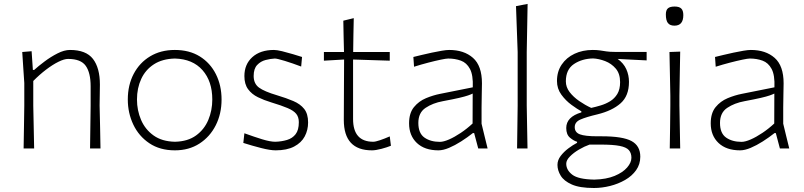

<svg xmlns="http://www.w3.org/2000/svg" viewBox="-20 -761 4120 984"><path d="M101 0Q102 -56 102.8 -107.8Q103.5 -159.5 104.5 -220.5V-335.5Q102 -374.5 99.2 -414.5Q96.5 -454.5 94 -494.5L142 -498.5L148.5 -402.5H155Q176.5 -422 208.5 -446Q240.5 -470 275 -487.5Q309.5 -505 338.5 -505Q421 -505 456.5 -459Q492 -413 492 -327.5Q492 -295 491.2 -267.8Q490.5 -240.5 490.5 -220.5Q492 -159.5 493 -107.8Q494 -56 495 0H441.5Q442.5 -56 443 -107.5Q443.5 -159 444.5 -219V-318.5Q444.5 -388 419.5 -423.5Q394.5 -459 329 -459Q309 -459 279.2 -444.2Q249.5 -429.5 216 -404Q182.5 -378.5 150.5 -346V-219Q151.5 -159 152.8 -107.5Q154 -56 155 0Z M876.5 9.5Q799.5 9.5 745.5 -26.8Q691.5 -63 663.2 -122.5Q635 -182 635 -251Q635 -325 665.2 -382.5Q695.5 -440 749.8 -472.5Q804 -505 876 -505Q950.5 -505 1004 -471.8Q1057.5 -438.5 1086.5 -380.8Q1115.5 -323 1115.5 -251Q1115.5 -178 1085.8 -119Q1056 -60 1002.2 -25.2Q948.5 9.5 876.5 9.5ZM876.5 -34.5Q942.5 -36 984.8 -66.8Q1027 -97.5 1047.5 -146.2Q1068 -195 1068 -251Q1068 -344.5 1017.8 -401.5Q967.5 -458.5 876.5 -461Q812 -459.5 768.8 -431.5Q725.5 -403.5 703.8 -356.5Q682 -309.5 682 -251Q682 -195.5 703 -146.5Q724 -97.5 767 -66.8Q810 -36 876.5 -34.5Z M1392.5 9.5Q1365 9.5 1318.8 -2.2Q1272.5 -14 1227 -28.5L1232.5 -78Q1282 -60 1323.5 -47.2Q1365 -34.5 1391 -34.5Q1423.5 -35.5 1451 -43.8Q1478.5 -52 1495 -73.2Q1511.5 -94.5 1511.5 -134.5Q1511.5 -161 1498.2 -177.5Q1485 -194 1453.8 -207.2Q1422.5 -220.5 1369.5 -236.5Q1333 -247.5 1301.8 -262.8Q1270.5 -278 1251.5 -303.8Q1232.5 -329.5 1232.5 -371Q1232.5 -431.5 1273.2 -468.2Q1314 -505 1384 -505Q1399 -505 1425.8 -498.5Q1452.5 -492 1480.8 -483.5Q1509 -475 1528 -469L1523.5 -420Q1480 -436.5 1440 -448.8Q1400 -461 1388.5 -461Q1366.5 -460 1341.2 -453.5Q1316 -447 1298 -428Q1280 -409 1280 -371.5Q1280 -332.5 1307.2 -312.2Q1334.5 -292 1400.5 -272.5Q1447.5 -258.5 1483.2 -243.2Q1519 -228 1539 -202.8Q1559 -177.5 1559 -133.5Q1559 -94.5 1541.8 -62Q1524.5 -29.5 1487.5 -10Q1450.5 9.5 1392.5 9.5Z M1886 9.5Q1742 9.5 1742 -146.5Q1742 -236.5 1742.8 -318Q1743.5 -399.5 1743.5 -456L1640 -450V-494.5H1743Q1742 -537 1741 -575.2Q1740 -613.5 1739.5 -655L1793 -668Q1792 -618.5 1791.2 -580.2Q1790.5 -542 1790 -494.5H1977.5V-450Q1930.5 -451.5 1882.8 -453Q1835 -454.5 1789.5 -456V-151Q1789.5 -34.5 1893 -34.5Q1904 -34.5 1927.8 -42.5Q1951.5 -50.5 1977.5 -62L1983.5 -14Q1964 -6 1934.8 1.8Q1905.5 9.5 1886 9.5Z M2227 9.5Q2156.5 9.5 2116.5 -28.2Q2076.5 -66 2076.5 -129Q2076.5 -181.5 2101.5 -212Q2126.5 -242.5 2163.2 -257.8Q2200 -273 2235.5 -280L2403 -313.5Q2405.5 -376 2388.5 -407.8Q2371.5 -439.5 2342 -450.2Q2312.5 -461 2277 -461Q2266.5 -461 2239 -455.2Q2211.5 -449.5 2175 -440Q2138.5 -430.5 2102 -419L2098.5 -469Q2115 -473 2140.5 -479.2Q2166 -485.5 2193.2 -491.2Q2220.5 -497 2244.2 -501Q2268 -505 2282 -505Q2358 -505 2404 -464.5Q2450 -424 2450 -334Q2450 -312.5 2449 -278.5Q2448 -244.5 2448 -211V-127Q2455.5 -95 2462.8 -65.8Q2470 -36.5 2479 0H2431L2410 -79H2403.5Q2375 -56.5 2343.2 -36.2Q2311.5 -16 2281.2 -3.2Q2251 9.5 2227 9.5ZM2234.5 -34Q2253 -34 2281.2 -46.2Q2309.5 -58.5 2341.2 -79.8Q2373 -101 2402 -128L2402.5 -281.5Q2393.5 -277 2378.5 -271.8Q2363.5 -266.5 2333.5 -259.5Q2303.5 -252.5 2250 -242.5Q2198 -233 2161 -208.2Q2124 -183.5 2124 -131Q2124 -78 2155.2 -56Q2186.5 -34 2234.5 -34Z M2630 0Q2630.5 -56 2631.5 -107.8Q2632.5 -159.5 2633 -220.5V-494Q2629 -619 2624.5 -729.5L2684 -741Q2683 -681 2681.8 -619.8Q2680.5 -558.5 2679.5 -494V-220.5Q2680.5 -159.5 2681.5 -107.8Q2682.5 -56 2683.5 0Z M3024 202.5Q2951 202.5 2910.5 184.5Q2870 166.5 2853.5 139.2Q2837 112 2837 84Q2837 60 2853.2 38.5Q2869.5 17 2892.8 -0.5Q2916 -18 2937.5 -29V-34.5Q2921 -39 2901.5 -55Q2882 -71 2882 -105Q2882 -162 2959.5 -185V-190.5Q2938.5 -202 2909 -223.5Q2879.5 -245 2857 -275.8Q2834.5 -306.5 2834.5 -346Q2834.5 -394.5 2858.8 -430.2Q2883 -466 2924.5 -485.5Q2966 -505 3018 -505Q3039.5 -505 3055.5 -502.5Q3071.5 -500 3088.5 -497.5Q3105.5 -495 3130 -495H3294V-451.5Q3256 -453.5 3219 -455.2Q3182 -457 3145.5 -459Q3176 -437 3189.8 -406.5Q3203.5 -376 3203.5 -341.5Q3203.5 -269.5 3160.5 -231.5Q3117.5 -193.5 3042 -175Q2983 -161 2954.2 -148.2Q2925.5 -135.5 2925.5 -109.5Q2925.5 -82.5 2952 -72.5Q2978.5 -62.5 3041.5 -62.5H3064Q3172 -62.5 3216.8 -38Q3261.5 -13.5 3261.5 42Q3261.5 81 3240.2 111Q3219 141 3183.8 161.2Q3148.5 181.5 3106.8 192Q3065 202.5 3024 202.5ZM3010 -208Q3033 -213 3058.8 -220.8Q3084.5 -228.5 3107 -242.2Q3129.5 -256 3143.8 -279.5Q3158 -303 3158 -340Q3158 -383.5 3135.8 -409.5Q3113.5 -435.5 3081.5 -447.8Q3049.5 -460 3020 -461.5Q2963 -460.5 2921.5 -432.8Q2880 -405 2880 -344Q2880 -314.5 2899.2 -289.2Q2918.5 -264 2948.5 -243.2Q2978.5 -222.5 3010 -208ZM3026 159.5Q3087.5 158 3129.8 140.5Q3172 123 3194 97.5Q3216 72 3216 47.5Q3216 23.5 3203 8.5Q3190 -6.5 3156 -13.2Q3122 -20 3058.5 -20H3001.5Q2975.5 -11 2947.8 5.2Q2920 21.5 2901 40.8Q2882 60 2882 78Q2882 110.5 2912.8 134.2Q2943.5 158 3026 159.5Z M3412.5 0Q3413.5 -56 3414.2 -107.8Q3415 -159.5 3415.5 -220.5V-270.5Q3414.5 -333 3413.2 -386Q3412 -439 3411 -494.5L3466 -496.5Q3465 -440 3464 -386.8Q3463 -333.5 3462 -270.5V-220.5Q3463 -159.5 3464 -107.8Q3465 -56 3466 0ZM3436.5 -629.5Q3413.5 -629.5 3403 -643Q3392.5 -656.5 3392.5 -687Q3392.5 -709 3403 -718.2Q3413.5 -727.5 3437.5 -727.5Q3461 -727.5 3471.5 -717.2Q3482 -707 3482 -683.5Q3482 -629.5 3436.5 -629.5Z M3773 9.5Q3702.5 9.5 3662.5 -28.2Q3622.5 -66 3622.5 -129Q3622.5 -181.5 3647.5 -212Q3672.5 -242.5 3709.2 -257.8Q3746 -273 3781.5 -280L3949 -313.5Q3951.5 -376 3934.5 -407.8Q3917.5 -439.5 3888 -450.2Q3858.5 -461 3823 -461Q3812.5 -461 3785 -455.2Q3757.5 -449.5 3721 -440Q3684.5 -430.5 3648 -419L3644.5 -469Q3661 -473 3686.5 -479.2Q3712 -485.5 3739.2 -491.2Q3766.5 -497 3790.2 -501Q3814 -505 3828 -505Q3904 -505 3950 -464.5Q3996 -424 3996 -334Q3996 -312.5 3995 -278.5Q3994 -244.5 3994 -211V-127Q4001.5 -95 4008.8 -65.8Q4016 -36.5 4025 0H3977L3956 -79H3949.5Q3921 -56.5 3889.2 -36.2Q3857.5 -16 3827.2 -3.2Q3797 9.5 3773 9.5ZM3780.5 -34Q3799 -34 3827.2 -46.2Q3855.5 -58.5 3887.2 -79.8Q3919 -101 3948 -128L3948.5 -281.5Q3939.5 -277 3924.5 -271.8Q3909.5 -266.5 3879.5 -259.5Q3849.5 -252.5 3796 -242.5Q3744 -233 3707 -208.2Q3670 -183.5 3670 -131Q3670 -78 3701.2 -56Q3732.5 -34 3780.5 -34Z"/></svg>

Font: Commissioner Loud ExtraLight
Style: Regular
Weight: 200
Designer: Kostas Bartsokas
Foundry: Kostas Bartsokas
Version: Version 1.000; ttfautohint (v1.8.3)